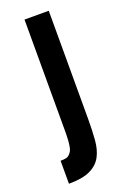

<svg xmlns="http://www.w3.org/2000/svg" viewBox="-126 -528 456 707"><g transform="rotate(-20 102.0 -174.0)"><path d="M16 48Q29 48 38.5 46Q48 44 56 33Q62 26 64.5 13.5Q67 1 68 -13Q69 -27 69 -40Q69 -53 69 -62V-486H164V-62Q164 -17 161 20Q158 57 144 83Q130 109 100 123.5Q70 138 16 138Z"/></g></svg>

Font: Osterbar
Style: Regular
Weight: 500
Width: 3
Designer: Peter Wiegel, Basierend auf Erbar schmal-halbfette Grotesk v. Jacob Erbar
Foundry: Peter Wiegel
Version: Version 1.0